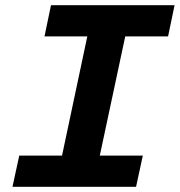

<svg xmlns="http://www.w3.org/2000/svg" viewBox="-20 -718 691 738"><path d="M193 0 341 -698H487L338 0ZM176 -698H651L626 -578H151ZM54 -120H529L503 0H28Z"/></svg>

Font: Azeret Mono Thin SemiBold
Style: Italic
Weight: 600
Italic angle: -12°
Version: Version 1.002